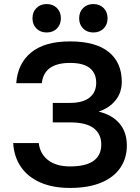

<svg xmlns="http://www.w3.org/2000/svg" viewBox="-20 -915 690 946"><path d="M45 -210H171Q177 -157 217 -126Q257 -95 325 -95Q403 -95 441 -122.5Q479 -150 479 -203Q479 -255 441.5 -283.5Q404 -312 325 -312H240V-408H325Q388 -408 421 -434Q454 -460 454 -507Q454 -554 422.5 -579.5Q391 -605 325 -605Q197 -605 186 -505H60Q67 -602 133.5 -656.5Q200 -711 325 -711Q451 -711 515.5 -659Q580 -607 580 -512Q580 -459 549.5 -421Q519 -383 466 -365Q531 -350 568 -307.5Q605 -265 605 -198Q605 -136 573 -88.5Q541 -41 478 -15Q415 11 325 11Q239 11 177.5 -16.5Q116 -44 82.5 -93.5Q49 -143 45 -210ZM140 -825Q140 -856 159.5 -875.5Q179 -895 210 -895Q241 -895 260.5 -875.5Q280 -856 280 -825Q280 -794 260.5 -774.5Q241 -755 210 -755Q179 -755 159.5 -774.5Q140 -794 140 -825ZM370 -825Q370 -856 389.5 -875.5Q409 -895 440 -895Q471 -895 490.5 -875.5Q510 -856 510 -825Q510 -794 490.5 -774.5Q471 -755 440 -755Q409 -755 389.5 -774.5Q370 -794 370 -825Z"/></svg>

Font: .
Style: 
Weight: 500
Designer: A.Korolkova, Vitaly Kuzmin
Foundry: ParaType Ltd
Version: Version 1.000; Glyphs 3.2, build 3192.0